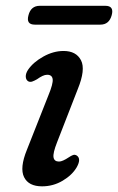

<svg xmlns="http://www.w3.org/2000/svg" viewBox="-20 -648 416 678"><path d="M188.5 -77.5Q200.5 -77.5 223 -92.5Q231 -98 237.8 -100.5Q244.5 -103 251.5 -98.5Q267.5 -87 251 -57.5Q235 -30 201.5 -10Q168 10 128.5 10Q81 10 65 -22.5Q49 -55 75 -119L151 -311.5Q168 -352.5 166 -368.2Q164 -384 146.5 -384Q139 -384 130 -379.8Q121 -375.5 110.5 -368Q101 -362.5 93.5 -360Q86 -357.5 79.5 -361Q71.5 -366 71 -377.2Q70.5 -388.5 79 -401.5Q97.5 -428.5 133 -448.2Q168.5 -468 204.5 -468Q249 -468 266 -435.2Q283 -402.5 254.5 -333L181.5 -145.5Q166.5 -107.5 169 -92.5Q171.5 -77.5 188.5 -77.5ZM80.5 -594Q89 -627.5 120.5 -627.5H352Q383.5 -627.5 374.5 -594.5Q365.5 -561 334.5 -561H103Q71.5 -561 80.5 -594Z"/></svg>

Font: Fraunces 9pt S100
Style: Italic
Weight: 400
Italic angle: -16°
Version: Version 1.000; ttfautohint (v1.8.3)